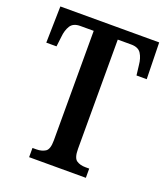

<svg xmlns="http://www.w3.org/2000/svg" viewBox="-132 -807 785 900"><g transform="rotate(20 260.5 -357.0)"><path d="M118 0V-46H137Q164 -46 182 -57.5Q200 -69 200 -113V-660H133Q98 -660 84 -637.5Q70 -615 67 -582L61 -532H10L14 -714H507L511 -532H460L454 -582Q451 -615 437 -637.5Q423 -660 387 -660H320V-115Q320 -70 337.5 -58Q355 -46 382 -46H401V0Z"/></g></svg>

Font: Noto Serif Devanagari ExtraCondensed SemiBold
Style: Regular
Weight: 600
Width: 2
Designer: Universal Thirst, Indian Type Foundry and the Monotype Design Team
Foundry: Monotype Imaging Inc.
Version: Version 2.004; ttfautohint (v1.8.4.7-5d5b)